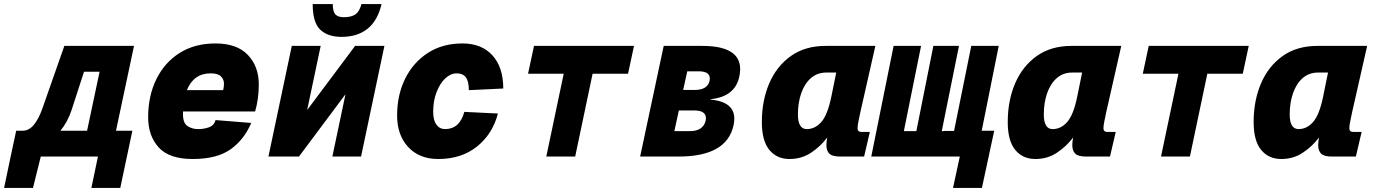

<svg xmlns="http://www.w3.org/2000/svg" viewBox="-93 -764 6713 937"><path d="M-41 0 -14 -126H17Q48 -126 71.5 -154Q95 -182 113 -232L221 -540H561L473 -126H553L494 153H353L385 0H106L68 153H-73L-41 0ZM257 -229Q238 -170 202 -126H332L393 -414H317Z M847 12Q733 12 681.5 -44.5Q630 -101 630 -192Q630 -296 670 -377.5Q710 -459 783.5 -505.5Q857 -552 959 -552Q1063 -552 1116.5 -496Q1170 -440 1170 -352Q1170 -315 1165 -280.5Q1160 -246 1152 -220H800Q800 -213 800 -206Q800 -163 822.5 -148.5Q845 -134 873 -134Q903 -134 927.5 -143Q952 -152 959 -178L1133 -164Q1099 -83 1032.5 -35.5Q966 12 847 12ZM935 -406Q852 -406 819 -324H996Q998 -332 999 -339Q1000 -346 1000 -356Q1000 -376 985.5 -391Q971 -406 935 -406Z M1217 0 1331 -540H1472L1406 -227L1640 -540H1783L1669 0H1529L1593 -304L1366 0ZM1574 -584Q1507 -584 1470 -619Q1433 -654 1433 -744H1531Q1531 -707 1544 -693.5Q1557 -680 1585 -680Q1621 -680 1641 -693.5Q1661 -707 1671 -744H1769Q1750 -663 1700.5 -623.5Q1651 -584 1574 -584Z M2046 12Q1953 12 1899 -46.5Q1845 -105 1845 -200Q1845 -301 1884.5 -380.5Q1924 -460 1995.5 -506Q2067 -552 2164 -552Q2257 -552 2310 -494Q2363 -436 2363 -332L2195 -324Q2195 -367 2180.5 -386.5Q2166 -406 2136 -406Q2106 -406 2080 -381.5Q2054 -357 2037.5 -314.5Q2021 -272 2021 -218Q2021 -177 2037 -155.5Q2053 -134 2079 -134Q2150 -134 2173 -218L2337 -210Q2311 -110 2235 -49Q2159 12 2046 12Z M2573 0 2658 -404H2484L2513 -540H3001L2972 -404H2799L2714 0Z M3031 0 3146 -540H3334Q3547 -540 3515 -390Q3494 -292 3375 -280L3374 -278Q3511 -266 3487 -153Q3454 0 3219 0ZM3241 -325H3297Q3360 -325 3370 -370Q3379 -416 3317 -416H3261ZM3198 -124H3273Q3339 -124 3351 -176Q3360 -225 3295 -225H3220Z M3760 12Q3698 12 3661.5 -32.5Q3625 -77 3625 -168Q3625 -273 3661 -357Q3697 -441 3766.5 -490.5Q3836 -540 3936 -540H4179L4106 -218Q4101 -195 4096.5 -172.5Q4092 -150 4092 -138Q4092 -120 4112 -120H4152L4124 0H4008Q3968 0 3954 -14.5Q3940 -29 3940 -56Q3940 -71 3944 -93Q3912 -50 3865.5 -19Q3819 12 3760 12ZM3844 -134Q3885 -134 3915.5 -169Q3946 -204 3964 -292L3988 -410H3940Q3895 -410 3864 -382.5Q3833 -355 3817 -308.5Q3801 -262 3801 -206Q3801 -134 3844 -134Z M4159 0 4184 -124 4268 -540H4402L4318 -124H4379L4462 -540H4587L4503 -124H4515V-125H4563L4647 -540H4781L4698 -126H4759L4699 153H4558L4591 0Z M4960 12Q4898 12 4861.5 -32.5Q4825 -77 4825 -168Q4825 -273 4861 -357Q4897 -441 4966.5 -490.5Q5036 -540 5136 -540H5379L5306 -218Q5301 -195 5296.5 -172.5Q5292 -150 5292 -138Q5292 -120 5312 -120H5352L5324 0H5208Q5168 0 5154 -14.5Q5140 -29 5140 -56Q5140 -71 5144 -93Q5112 -50 5065.5 -19Q5019 12 4960 12ZM5044 -134Q5085 -134 5115.5 -169Q5146 -204 5164 -292L5188 -410H5140Q5095 -410 5064 -382.5Q5033 -355 5017 -308.5Q5001 -262 5001 -206Q5001 -134 5044 -134Z M5573 0 5658 -404H5484L5513 -540H6001L5972 -404H5799L5714 0Z M6160 12Q6098 12 6061.5 -32.5Q6025 -77 6025 -168Q6025 -273 6061 -357Q6097 -441 6166.5 -490.5Q6236 -540 6336 -540H6579L6506 -218Q6501 -195 6496.5 -172.5Q6492 -150 6492 -138Q6492 -120 6512 -120H6552L6524 0H6408Q6368 0 6354 -14.5Q6340 -29 6340 -56Q6340 -71 6344 -93Q6312 -50 6265.5 -19Q6219 12 6160 12ZM6244 -134Q6285 -134 6315.5 -169Q6346 -204 6364 -292L6388 -410H6340Q6295 -410 6264 -382.5Q6233 -355 6217 -308.5Q6201 -262 6201 -206Q6201 -134 6244 -134Z"/></svg>

Font: Geist Mono Black
Style: Italic
Weight: 900
Italic angle: -12°
Monospace: yes
Designer: Basement.studio, Andrés Briganti, Mateo Zaragoza
Foundry: Basement.studio, Vercel, Andrés Briganti, Guido Ferreyra, Mateo Zaragoza
Version: Version 1.500; ttfautohint (v1.8.4.7-5d5b)